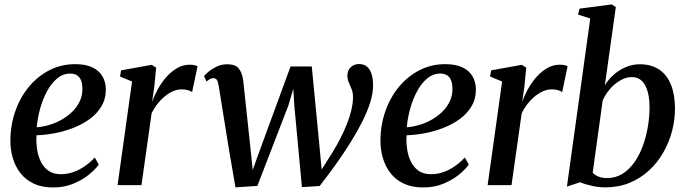

<svg xmlns="http://www.w3.org/2000/svg" viewBox="-20 -837 3100 868"><path d="M426.5 -93Q412 -72.5 382.8 -48.2Q353.5 -24 312.2 -6.8Q271 10.5 220 10.5Q169 10.5 132.2 -7Q95.5 -24.5 72.2 -54.5Q49 -84.5 37.8 -122.8Q26.5 -161 27 -202.5Q27.5 -273 49.5 -335.2Q71.5 -397.5 111 -445Q150.5 -492.5 203.8 -519.8Q257 -547 320 -547Q367.5 -547 398 -532.2Q428.5 -517.5 443.2 -492Q458 -466.5 458.5 -433.5Q458.5 -389.5 438.2 -355.8Q418 -322 384 -297.8Q350 -273.5 308.8 -257.8Q267.5 -242 224.8 -234.2Q182 -226.5 145 -225.5Q143 -191.5 148 -160Q153 -128.5 165.8 -103.8Q178.5 -79 200.5 -64.2Q222.5 -49.5 254 -49.5Q285 -49.5 312.2 -59.2Q339.5 -69 363.8 -86Q388 -103 408.5 -125ZM298 -504.5Q265 -504.5 238.5 -482.5Q212 -460.5 192.8 -424.8Q173.5 -389 161.5 -346.2Q149.5 -303.5 146 -261.5Q176 -264 206 -273.2Q236 -282.5 262.5 -298.2Q289 -314 309.5 -334.8Q330 -355.5 341.5 -381.2Q353 -407 352.5 -436Q352.5 -470.5 338.5 -487.5Q324.5 -504.5 298 -504.5Z M511.5 0 577 -468.5 522.5 -491 527.5 -519 666 -544 686 -531 677.5 -444 667.5 -375.5Q677.5 -404.5 694 -434.5Q710.5 -464.5 732.5 -489.2Q754.5 -514 781 -529.2Q807.5 -544.5 837 -544.5Q850 -544.5 859.2 -542.5Q868.5 -540.5 873 -537L848.5 -420.5Q844 -425 831 -429Q818 -433 801 -433Q780.5 -433 760.8 -424Q741 -415 723 -399.8Q705 -384.5 690.2 -365.2Q675.5 -346 665.5 -325.5L619.5 0Z M1044.5 10 1016 -155.5 968.5 -450Q965.5 -468.5 960.2 -476Q955 -483.5 945.5 -483.5Q936 -484 928.5 -479.2Q921 -474.5 913.5 -468.5L902.5 -493.5Q909.5 -502 924.8 -514.5Q940 -527 961.5 -536.8Q983 -546.5 1007 -546.5Q1044 -546.5 1059.5 -527.2Q1075 -508 1079.5 -473L1111.5 -174.5L1122.5 -69L1161.5 -176.5L1293.5 -536.5H1389.5L1425 -168.5L1434 -70.5L1481.5 -145.5Q1502.5 -179.5 1519.5 -212.8Q1536.5 -246 1549 -278Q1561.5 -310 1568.5 -340Q1575.5 -370 1576 -397Q1576 -417.5 1569.8 -433.5Q1563.5 -449.5 1557 -464.2Q1550.5 -479 1550.5 -495Q1550.5 -518.5 1565.5 -533Q1580.5 -547.5 1603 -547.5Q1626 -547.5 1640 -535Q1654 -522.5 1660.2 -501Q1666.5 -479.5 1666.5 -453Q1667 -416.5 1653.8 -374.2Q1640.5 -332 1617.2 -286Q1594 -240 1563.5 -191.2Q1533 -142.5 1497.8 -93.2Q1462.5 -44 1425 4L1345 9L1310.5 -360L1306 -435L1283.5 -359.5L1143.5 3.5Z M2099.5 -93Q2085 -72.5 2055.8 -48.2Q2026.5 -24 1985.2 -6.8Q1944 10.5 1893 10.5Q1842 10.5 1805.2 -7Q1768.5 -24.5 1745.2 -54.5Q1722 -84.5 1710.8 -122.8Q1699.5 -161 1700 -202.5Q1700.5 -273 1722.5 -335.2Q1744.5 -397.5 1784 -445Q1823.5 -492.5 1876.8 -519.8Q1930 -547 1993 -547Q2040.5 -547 2071 -532.2Q2101.5 -517.5 2116.2 -492Q2131 -466.5 2131.5 -433.5Q2131.5 -389.5 2111.2 -355.8Q2091 -322 2057 -297.8Q2023 -273.5 1981.8 -257.8Q1940.5 -242 1897.8 -234.2Q1855 -226.5 1818 -225.5Q1816 -191.5 1821 -160Q1826 -128.5 1838.8 -103.8Q1851.5 -79 1873.5 -64.2Q1895.5 -49.5 1927 -49.5Q1958 -49.5 1985.2 -59.2Q2012.5 -69 2036.8 -86Q2061 -103 2081.5 -125ZM1971 -504.5Q1938 -504.5 1911.5 -482.5Q1885 -460.5 1865.8 -424.8Q1846.5 -389 1834.5 -346.2Q1822.5 -303.5 1819 -261.5Q1849 -264 1879 -273.2Q1909 -282.5 1935.5 -298.2Q1962 -314 1982.5 -334.8Q2003 -355.5 2014.5 -381.2Q2026 -407 2025.5 -436Q2025.5 -470.5 2011.5 -487.5Q1997.5 -504.5 1971 -504.5Z M2184.5 0 2250 -468.5 2195.5 -491 2200.5 -519 2339 -544 2359 -531 2350.5 -444 2340.5 -375.5Q2350.5 -404.5 2367 -434.5Q2383.5 -464.5 2405.5 -489.2Q2427.5 -514 2454 -529.2Q2480.5 -544.5 2510 -544.5Q2523 -544.5 2532.2 -542.5Q2541.5 -540.5 2546 -537L2521.5 -420.5Q2517 -425 2504 -429Q2491 -433 2474 -433Q2453.5 -433 2433.8 -424Q2414 -415 2396 -399.8Q2378 -384.5 2363.2 -365.2Q2348.5 -346 2338.5 -325.5L2292.5 0Z M2714.5 -451.5Q2730 -477.5 2754.2 -499Q2778.5 -520.5 2808.8 -533.5Q2839 -546.5 2872 -546.5Q2924.5 -546.5 2960 -522.5Q2995.5 -498.5 3013.5 -453.5Q3031.5 -408.5 3031.5 -346Q3031.5 -294.5 3018 -243.5Q3004.5 -192.5 2978.2 -146.8Q2952 -101 2913.5 -65.8Q2875 -30.5 2825.5 -10.2Q2776 10 2716.5 10Q2686 10 2655 3Q2624 -4 2602 -13L2543 6.5L2648.5 -753.5L2593.5 -771L2600 -798L2745.5 -817L2764 -805ZM2659.5 -56.5Q2669.5 -45 2686.2 -38.5Q2703 -32 2724 -32Q2763.5 -32 2794.5 -51.5Q2825.5 -71 2848.5 -104Q2871.5 -137 2886.5 -178.5Q2901.5 -220 2909 -264.8Q2916.5 -309.5 2916.5 -351.5Q2916.5 -414.5 2896.5 -451.5Q2876.5 -488.5 2836.5 -488.5Q2809.5 -488.5 2783 -472.8Q2756.5 -457 2736 -432.8Q2715.5 -408.5 2704.5 -382Z"/></svg>

Font: Merriweather 72pt Medium
Style: Italic
Weight: 500
Italic angle: -7.8°
Version: Version 2.101